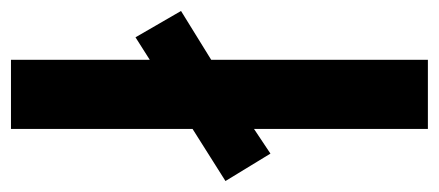

<svg xmlns="http://www.w3.org/2000/svg" viewBox="-256 -555 800 350"><g transform="rotate(90 144.0 -380.0)"><path d="M78 0H204V-331L299 -391L249 -473L204 -443V-760H78V-365L-11 -310L37 -227L78 -253Z"/></g></svg>

Font: Noto Sans Bengali SemiBold
Style: Regular
Weight: 600
Designer: Jelle Bosma - Monotype Design Team
Foundry: Monotype Imaging Inc.
Version: Version 2.003